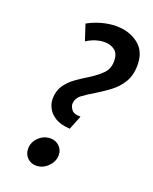

<svg xmlns="http://www.w3.org/2000/svg" viewBox="-139 -806 715 897"><g transform="rotate(20 218.5 -357.5)"><path d="M282 -728Q347 -728 392 -693.5Q437 -659 437 -591Q437 -539 415.5 -504Q394 -469 361.5 -445Q329 -421 298 -402Q263 -382 238 -363Q213 -344 213 -315Q213 -304 224 -288.5Q235 -273 269 -273L241 -203Q194 -206 167.5 -222.5Q141 -239 129.5 -262Q118 -285 118 -307Q118 -347 137.5 -375Q157 -403 186 -423.5Q215 -444 245 -462Q280 -484 304 -508Q328 -532 328 -571Q328 -607 307.5 -623Q287 -639 257 -639Q213 -639 168 -611L142 -690Q177 -709 213 -718.5Q249 -728 282 -728ZM173 -130Q199 -130 217 -112.5Q235 -95 235 -69Q235 -37 209.5 -12Q184 13 152 13Q125 13 107.5 -5Q90 -23 90 -49Q90 -82 115 -106Q140 -130 173 -130Z"/></g></svg>

Font: Rosario SemiBold
Style: Italic
Weight: 600
Italic angle: -8.05°
Designer: Hector Gatti
Foundry: Omnibus Type
Version: Version 1.101; ttfautohint (v1.8.1.43-b0c9)